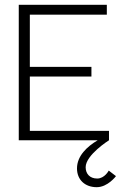

<svg xmlns="http://www.w3.org/2000/svg" viewBox="-20 -583 508 798"><path d="M104 -265H360V-305H104V-522H424V-563H58V0H386C342 26 300 65 300 117C300 164 333 195 382 195C428 195 462 149 462 149L432 126C432 126 415 159 384 159C353 159 336 139 336 112C336 61 433 0 433 0V-39H104Z"/></svg>

Font: OSH Darker Grotesque
Style: Regular
Weight: 400
Designer: Gabriel Lam
Foundry: TypeRant
Version: Version 1.000;Glyphs 3.1.1 (3148)